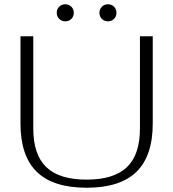

<svg xmlns="http://www.w3.org/2000/svg" viewBox="-20 -870 812 900"><path d="M76 -291V-700H136V-268Q136 -145 197 -86.5Q258 -28 386 -28Q514 -28 575 -86.5Q636 -145 636 -268V-700H696V-291Q696 -139 619.5 -64.5Q543 10 386 10Q229 10 152.5 -64.5Q76 -139 76 -291ZM246 -810Q246 -827 257.5 -838.5Q269 -850 286 -850Q303 -850 314.5 -838.5Q326 -827 326 -810Q326 -793 314.5 -781.5Q303 -770 286 -770Q269 -770 257.5 -781.5Q246 -793 246 -810ZM446 -810Q446 -827 457.5 -838.5Q469 -850 486 -850Q503 -850 514.5 -838.5Q526 -827 526 -810Q526 -793 514.5 -781.5Q503 -770 486 -770Q469 -770 457.5 -781.5Q446 -793 446 -810Z"/></svg>

Font: Fahkwang ExtraLight
Style: Regular
Weight: 275
Designer: Suppakit Chalermlarp | Katatrad Co.,Ltd.
Foundry: Cadson Demak Co.,Ltd.
Version: Version 1.000; ttfautohint (v1.6)